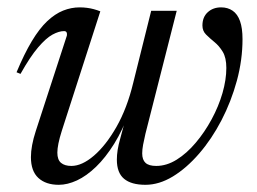

<svg xmlns="http://www.w3.org/2000/svg" viewBox="-20 -504 716 534"><path d="M400.5 -474H471.5L384.5 -132Q380.5 -115 378 -101.5Q375.5 -88 375.5 -77.5Q375.5 -59.5 384.8 -51Q394 -42.5 414.5 -42.5Q443.5 -42.5 471.5 -60Q499.5 -77.5 524.2 -106.8Q549 -136 568.5 -172Q588 -208 598.8 -245.2Q609.5 -282.5 609.5 -315Q609.5 -343.5 599.5 -360Q589.5 -376.5 576.2 -387.2Q563 -398 553 -408Q543 -418 543 -433Q543 -456.5 557.8 -470Q572.5 -483.5 595 -483.5Q613.5 -483.5 627 -474.2Q640.5 -465 647.5 -445.5Q654.5 -426 654.5 -395Q654.5 -337.5 638.8 -279.5Q623 -221.5 596 -169.5Q569 -117.5 534 -77Q499 -36.5 460.8 -13.2Q422.5 10 384.5 10Q345 10 325 -6.8Q305 -23.5 305 -60Q305 -72.5 307.2 -87Q309.5 -101.5 314.5 -119L335.5 -197H341Q322 -143.5 297.8 -104.5Q273.5 -65.5 247 -40Q220.5 -14.5 194 -2.2Q167.5 10 143.5 10Q107.5 10 86.8 -9Q66 -28 66 -67Q66 -98 79.5 -139.5L166 -405Q167 -410.5 165.2 -414Q163.5 -417.5 158 -417.5Q144 -417.5 126 -407.8Q108 -398 86 -372.2Q64 -346.5 37 -298.5L26 -303Q47.5 -354.5 68.5 -389.5Q89.5 -424.5 111.2 -445Q133 -465.5 155.5 -474.5Q178 -483.5 201.5 -483.5Q212.5 -483.5 222 -482.2Q231.5 -481 240.8 -478.5Q250 -476 259 -472.5L152 -140.5Q145.5 -120 142.5 -105Q139.5 -90 139.5 -79.5Q139.5 -59.5 149.8 -51Q160 -42.5 178.5 -42.5Q208 -42.5 241.2 -71Q274.5 -99.5 304 -151.2Q333.5 -203 350.5 -273.5Z"/></svg>

Font: Newsreader 48pt
Style: Italic
Weight: 400
Italic angle: -17°
Version: Version 1.003